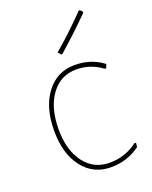

<svg xmlns="http://www.w3.org/2000/svg" viewBox="-129 -740 645 817"><g transform="rotate(-20 193.0 -332.0)"><path d="M330 -669 335 -668 345 -658 344 -653Q275 -584 200 -518L195 -519L184 -532Q253 -590 330 -669ZM233 -457Q307 -457 362 -415L355 -398H349Q297 -437 233 -437Q162 -437 119 -378.5Q76 -320 76 -222Q76 -128 118.5 -71.5Q161 -15 233 -15Q304 -15 360 -58L366 -56L364 -38Q306 5 232 5Q152 5 104 -57Q56 -119 56 -222Q56 -329 104.5 -393Q153 -457 233 -457Z"/></g></svg>

Font: Alegreya Sans Thin
Style: Regular
Weight: 100
Designer: Juan Pablo del Peral
Foundry: Huerta Tipografica
Version: Version 2.007